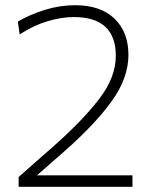

<svg xmlns="http://www.w3.org/2000/svg" viewBox="-20 -717 586 737"><path d="M51.5 0V-37.5Q84 -66 116.5 -95Q149 -123.5 181.5 -152Q296 -253 360.2 -336.5Q424.5 -420 424.5 -502.5Q424.5 -651.5 263.5 -651.5Q215 -651.5 161.5 -635.2Q108 -619 55.5 -585L48.5 -634Q92.5 -660.5 151 -678.8Q209.5 -697 268 -697Q366 -697 419.5 -645.5Q473 -594 473 -506.5Q473 -418.5 409.8 -330Q346.5 -241.5 227.5 -136.5L122 -44H488.5V0Z"/></svg>

Font: Heraclito ExtraLight
Style: Regular
Weight: 200
Designer: Kostas Bartsokas (font) & Cristiano Sobral (main changes)
Foundry: Kostas Bartsokas (font) & Cristiano Sobral (main changes)
Version: Version 1.00;July 8, 2020;FontCreator 13.0.0.2655 64-bit